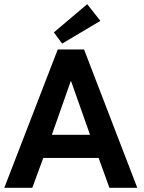

<svg xmlns="http://www.w3.org/2000/svg" viewBox="-20 -896 688 916"><path d="M255.5 -660H381L635 0H502L450.5 -142.5H186.5L134 0H0.5ZM227.5 -253H409.5L319 -509H317.5ZM276.5 -688 237 -741.5 396 -876 459 -796.5Z"/></svg>

Font: League Spartan Thin SemiBold
Style: Regular
Weight: 600
Version: Version 2.002